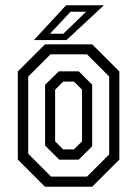

<svg xmlns="http://www.w3.org/2000/svg" viewBox="-20 -708 520 728"><path d="M150.5 0 47.5 -103V-437L150.5 -540H329.5L432.5 -437V-103L329.5 0ZM173.5 -38.5H310L394 -122.5V-418L310 -502H171.5L87 -417.5V-125ZM205 -102.5 151 -156V-386.5L203 -437.5H278.5L329.5 -387V-153.5L278.5 -102.5ZM219.5 -141.5H260.5L291 -172V-368L260.5 -398.5H219.5L189 -368V-172ZM108.5 -556 230.5 -688H374L232 -556ZM169.5 -580H220L306.5 -663.5H247.5Z"/></svg>

Font: Tourney Condensed
Style: Regular
Weight: 400
Width: 3
Designer: Tyler Finck
Foundry: Etcetera Type Co
Version: Version 1.010; ttfautohint (v1.8.3)